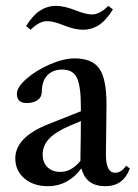

<svg xmlns="http://www.w3.org/2000/svg" viewBox="-20 -624 471 655"><path d="M263.7 -522.5Q235.4 -522.5 197.3 -537.6Q162.6 -551.8 140.1 -551.8Q113.8 -551.8 84.5 -522.5L68.8 -535.2Q92.8 -572.8 117.4 -588.4Q142.1 -604 170.4 -604Q199.2 -604 237.3 -588.9Q272.9 -574.7 293.9 -574.7Q320.3 -574.7 349.6 -604L365.2 -591.8Q341.3 -553.7 316.9 -538.1Q292.5 -522.5 263.7 -522.5ZM143.6 11.2Q94.7 11.2 63.5 -15.1Q32.2 -41.5 32.2 -83.5Q32.2 -155.8 144.5 -200.2L255.9 -244.6V-259.8Q255.9 -331.1 242.2 -358.9Q228.5 -386.7 192.9 -386.7Q159.7 -386.7 141.1 -366.7Q122.6 -346.7 122.6 -310.1Q122.6 -293 108.4 -282.7Q94.2 -272.5 71.3 -272.5Q37.6 -272.5 37.6 -303.7Q37.6 -326.7 70.6 -355.5Q103.5 -384.3 150.4 -404.5Q197.3 -424.8 234.4 -424.8Q294.4 -424.8 318.8 -389.9Q343.3 -355 343.3 -268.6Q343.3 -235.8 342.3 -176.5Q341.3 -117.2 341.3 -98.1Q340.8 -34.7 373 -34.7Q394 -34.7 410.2 -58.6L422.9 -49.3Q400.9 11.2 339.4 11.2Q272.9 11.2 257.8 -49.8Q212.4 11.2 143.6 11.2ZM125.5 -97.2Q125.5 -69.8 141.8 -53.7Q158.2 -37.6 185.5 -37.6Q222.2 -36.6 254.4 -75.2Q253.9 -81.1 254.4 -87.4Q254.9 -107.9 255.4 -149.2Q255.9 -190.4 255.9 -210.9L218.8 -195.3Q170.4 -174.8 147.9 -151.1Q125.5 -127.4 125.5 -97.2Z"/></svg>

Font: Elstob 18pt Medium
Style: Regular
Weight: 500
Designer: Peter S. Baker
Version: Version 1.015